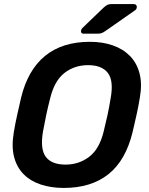

<svg xmlns="http://www.w3.org/2000/svg" viewBox="-20 -916 735 946"><path d="M294 10Q233 10 182 -6.5Q131 -23 97 -57Q63 -91 49.5 -142.5Q36 -194 48 -264Q55 -307 64.5 -349Q74 -391 84 -435Q117 -571 202 -640.5Q287 -710 423 -710Q485 -710 535.5 -692.5Q586 -675 620 -640.5Q654 -606 667.5 -554.5Q681 -503 669 -435Q662 -391 652.5 -349Q643 -307 633 -264Q599 -125 514 -57.5Q429 10 294 10ZM303 -105Q369 -105 419.5 -143.5Q470 -182 491 -269Q502 -313 510 -350.5Q518 -388 525 -431Q541 -518 511.5 -556.5Q482 -595 414 -595Q347 -595 297.5 -556.5Q248 -518 227 -431Q216 -388 208 -350.5Q200 -313 192 -269Q177 -182 205.5 -143.5Q234 -105 303 -105ZM392 -750Q378 -750 379 -764Q380 -772 386 -778L490 -878Q502 -889 510 -892.5Q518 -896 531 -896H638Q647 -896 651 -891Q655 -886 654 -880Q653 -870 645 -865L499 -763Q489 -756 481 -753Q473 -750 461 -750Z"/></svg>

Font: Rubik Medium
Style: Italic
Weight: 500
Italic angle: -12°
Designer: Hubert and Fischer
Foundry: Hubert and Fischer
Version: Version 2.300;gftools[0.9.30]